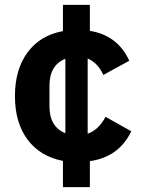

<svg xmlns="http://www.w3.org/2000/svg" viewBox="-20 -650 592 784"><path d="M237 114V7Q144 -11 92.5 -80Q41 -149 41 -258Q41 -366 92.5 -436Q144 -506 237 -523V-630H347V-524Q460 -506 508 -402L402 -344Q379 -394 338 -411V-104Q383 -120 411 -173L516 -114Q466 -9 347 8V114ZM247 -106V-410Q182 -384 182 -300V-216Q182 -132 247 -106Z"/></svg>

Font: Anuphan
Style: Bold
Weight: 700
Designer: Mike Abbink, Paul van der Laan, Pieter van Rosmalen, Mint Tantisuwanna
Foundry: Bold Monday; Cadson Demak
Version: Version 3.002;hotconv 1.0.109;makeotfexe 2.5.65596